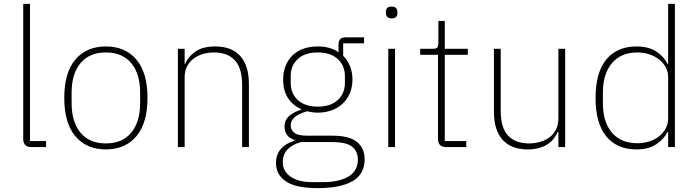

<svg xmlns="http://www.w3.org/2000/svg" viewBox="-20 -760 3607 992"><path d="M143 0Q100 0 100 -42V-740H135V-31H218V0Z M527 12Q427 12 369.5 -56Q312 -124 312 -254Q312 -385 369.5 -452.5Q427 -520 527 -520Q627 -520 684.5 -452.5Q742 -385 742 -254Q742 -124 684.5 -56Q627 12 527 12ZM527 -19Q612 -19 658 -74.5Q704 -130 704 -227V-281Q704 -379 658 -434Q612 -489 527 -489Q442 -489 396 -434Q350 -379 350 -281V-227Q350 -130 396 -74.5Q442 -19 527 -19Z M899 0V-508H934V-430H937Q952 -467 989.5 -493.5Q1027 -520 1093 -520Q1177 -520 1221.5 -470.5Q1266 -421 1266 -326V0H1231V-320Q1231 -408 1193.5 -448.5Q1156 -489 1085 -489Q1056 -489 1028.5 -481Q1001 -473 980 -457Q959 -441 946.5 -417Q934 -393 934 -361V0Z M1864 63Q1864 140 1801.5 176Q1739 212 1622 212Q1508 212 1457 177Q1406 142 1406 83Q1406 38 1431 9.5Q1456 -19 1501 -33V-37Q1450 -54 1450 -106Q1450 -141 1475.5 -162Q1501 -183 1536 -193V-196Q1492 -216 1467.5 -254Q1443 -292 1443 -349Q1443 -388 1455.5 -419.5Q1468 -451 1491 -473.5Q1514 -496 1547 -508Q1580 -520 1621 -520Q1687 -520 1729 -490V-530Q1729 -567 1764 -567H1861V-536H1753V-472Q1776 -449 1788.5 -418Q1801 -387 1801 -349Q1801 -311 1788 -279.5Q1775 -248 1751.5 -225.5Q1728 -203 1695 -190.5Q1662 -178 1622 -178Q1607 -178 1594 -180Q1581 -182 1567 -185Q1526 -174 1504 -156Q1482 -138 1482 -111Q1482 -90 1500 -74.5Q1518 -59 1567 -59H1696Q1785 -59 1824.5 -26.5Q1864 6 1864 63ZM1829 65Q1829 22 1799.5 -2Q1770 -26 1694 -26H1535Q1493 -15 1467 10.5Q1441 36 1441 79Q1441 124 1481 152.5Q1521 181 1594 181H1649Q1689 181 1722 174Q1755 167 1779 153Q1803 139 1816 117Q1829 95 1829 65ZM1622 -209Q1688 -209 1725 -243Q1762 -277 1762 -331V-367Q1762 -421 1725 -455Q1688 -489 1622 -489Q1555 -489 1518.5 -455Q1482 -421 1482 -367V-331Q1482 -277 1519 -243Q1556 -209 1622 -209Z M2004 -665Q1988 -665 1981 -672.5Q1974 -680 1974 -691V-700Q1974 -711 1980.5 -718.5Q1987 -726 2003 -726Q2019 -726 2026 -718.5Q2033 -711 2033 -700V-691Q2033 -680 2026.5 -672.5Q2020 -665 2004 -665ZM1986 -508H2021V0H1986Z M2286 0Q2243 0 2243 -42V-477H2151V-508H2217Q2234 -508 2239.5 -515Q2245 -522 2245 -539V-652H2278V-508H2397V-477H2278V-31H2389V0Z M2865 -78H2861Q2854 -61 2841.5 -44.5Q2829 -28 2810.5 -15.5Q2792 -3 2766 4.5Q2740 12 2706 12Q2622 12 2577 -37.5Q2532 -87 2532 -182V-508H2567V-188Q2567 -100 2605 -59.5Q2643 -19 2714 -19Q2743 -19 2770.5 -27Q2798 -35 2819 -50.5Q2840 -66 2852.5 -90.5Q2865 -115 2865 -148V-508H2900V0H2865Z M3432 -79H3429Q3412 -43 3372 -15.5Q3332 12 3268 12Q3168 12 3112.5 -55.5Q3057 -123 3057 -254Q3057 -385 3112.5 -452.5Q3168 -520 3268 -520Q3332 -520 3372 -493Q3412 -466 3429 -429H3432V-740H3467V0H3432ZM3273 -20Q3305 -20 3334 -29Q3363 -38 3384.5 -55Q3406 -72 3419 -95.5Q3432 -119 3432 -148V-362Q3432 -390 3419 -413.5Q3406 -437 3384.5 -453.5Q3363 -470 3334 -479.5Q3305 -489 3273 -489Q3188 -489 3141.5 -433.5Q3095 -378 3095 -283V-225Q3095 -130 3141.5 -75Q3188 -20 3273 -20Z"/></svg>

Font: IBM Plex Sans KR ExtLt
Style: Regular
Weight: 200
Designer: Mike Abbink; Paul van der Laan; Pieter van Rosmalen; Wujin Sim; Chorong Kim; Dohee Lee;
Foundry: Sandoll Inc.
Version: Version 1.002